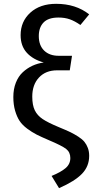

<svg xmlns="http://www.w3.org/2000/svg" viewBox="-20 -770 487 1005"><path d="M273.9 -750Q377 -750 446.8 -694.8L400.9 -639.2Q371.6 -659.7 345.5 -668.9Q319.3 -678.2 286.1 -678.2Q232.9 -678.2 208 -652.3Q183.1 -626.5 183.1 -581.1Q183.1 -532.7 210.9 -505.4Q238.8 -478 287.1 -478H356.9L345.2 -401.9H278.8Q219.2 -401.9 184.1 -364.3Q148.9 -326.7 148.9 -264.2Q148.9 -219.7 162.1 -192.6Q175.3 -165.5 203.4 -146.7Q231.4 -127.9 289.1 -104Q324.7 -89.4 346.7 -78.9Q368.7 -68.4 389.9 -54.7Q411.1 -41 422.1 -27.3Q433.1 -13.7 439.9 4.6Q446.8 22.9 446.8 45.9Q446.8 100.6 409.2 139.6Q371.6 178.7 289.1 214.8L250 150.9Q298.3 131.3 323.2 110.1Q348.1 88.9 348.1 57.1Q348.1 26.9 326.4 9.8Q304.7 -7.3 233.9 -37.1Q196.3 -53.2 172.4 -65.2Q148.4 -77.1 122.6 -96.4Q96.7 -115.7 82.5 -137.2Q68.4 -158.7 59.1 -190.4Q49.8 -222.2 49.8 -262.2Q49.8 -303.7 63 -337.2Q76.2 -370.6 99.1 -391.8Q122.1 -413.1 149.7 -425.8Q177.2 -438.5 209 -442.9Q152.3 -458.5 120.1 -494.1Q87.9 -529.8 87.9 -585.9Q87.9 -657.7 138.9 -703.9Q189.9 -750 273.9 -750Z"/></svg>

Font: FiraGO
Style: Regular
Weight: 400
Designer: bBox Type
Foundry: bBox Type GmbH
Version: Version 1.001;PS 001.001;hotconv 1.0.88;makeotf.lib2.5.64775